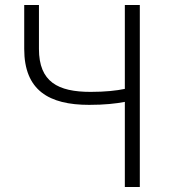

<svg xmlns="http://www.w3.org/2000/svg" viewBox="-20 -749 686 769"><path d="M480 0H540V-729H480V-393C447 -386 401 -381 343 -381C212 -381 136 -421 136 -553V-729H77V-553C77 -387 176 -329 337 -329C398 -329 444 -334 480 -341Z"/></svg>

Font: Noto Sans JP Light
Style: Regular
Weight: 300
Designer: Ryoko NISHIZUKA (kana & ideographs); Paul D. Hunt (Latin, Greek & Cyrillic); Wenlong ZHANG (bopomofo); Sandoll Communica
Foundry: Adobe Systems Incorporated
Version: Version 1.004;PS 1.004;hotconv 1.0.82;makeotf.lib2.5.63406